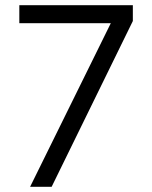

<svg xmlns="http://www.w3.org/2000/svg" viewBox="-20 -720 584 740"><path d="M96 0 407 -630.5H54.5V-700H492V-639L179 0Z"/></svg>

Font: Geologica Cursive ExtraLight
Style: Regular
Weight: 250
Designer: Sindre Bremnes, Frode Helland
Foundry: Monokrom Skriftforlag AS
Version: Version 1.010;gftools[0.9.28]